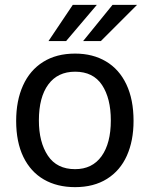

<svg xmlns="http://www.w3.org/2000/svg" viewBox="-20 -760 616 790"><path d="M46.5 -262.5Q46.5 -346 74.8 -408.5Q103 -471 157.5 -505.2Q212 -539.5 289 -539.5Q362 -539.5 416.2 -507.2Q470.5 -475 500 -412.8Q529.5 -350.5 529.5 -262.5Q529.5 -181 502 -119.5Q474.5 -58 420.2 -24Q366 10 289 10Q215 10 160.5 -21.5Q106 -53 76.2 -114.2Q46.5 -175.5 46.5 -262.5ZM289 -64Q359.5 -64 397.8 -117.2Q436 -170.5 436 -264.5Q436 -355.5 399.8 -410.2Q363.5 -465 289 -465Q217.5 -465 178.8 -412.5Q140 -360 140 -264.5Q140 -175 177 -119.5Q214 -64 289 -64ZM378.5 -740 252 -591H179.5L279.5 -740ZM443 -740H544L395 -591H322Z"/></svg>

Font: 1883 Sans
Style: Regular
Weight: 400
Designer: 1883 Sans project is a fork of Public Sans.
Version: Version 1.009